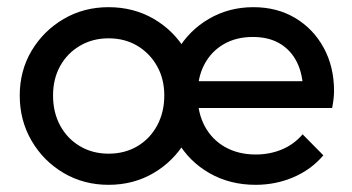

<svg xmlns="http://www.w3.org/2000/svg" viewBox="-20 -505 982 535"><path d="M282.5 10Q213.2 10 157.1 -23.1Q101 -56.2 68 -112.8Q35 -169.2 35 -238.8Q35 -308 68 -363.5Q101 -419 157.1 -452Q213.2 -485 282.5 -485Q352.2 -485 408.4 -452.4Q464.5 -419.8 497.5 -363.9Q530.5 -308 530.5 -238.8Q530.5 -169 497.5 -112.6Q464.5 -56.2 408.4 -23.1Q352.2 10 282.5 10ZM282.5 -76.8Q327.8 -76.8 362.9 -97.6Q398 -118.5 417.9 -155.4Q437.8 -192.2 437.8 -239Q437.8 -285.2 417.5 -321Q397.2 -356.8 362.5 -377.5Q327.8 -398.2 282.5 -398.2Q238 -398.2 202.8 -377.5Q167.5 -356.8 147.6 -321Q127.8 -285.2 127.8 -238.8Q127.8 -192 147.6 -155.2Q167.5 -118.5 202.8 -97.6Q238 -76.8 282.5 -76.8ZM692.2 10Q621 10 564.2 -22.2Q507.5 -54.5 474.5 -110.9Q441.5 -167.2 441.5 -237.8Q441.5 -308 473.9 -363.9Q506.2 -419.8 562 -452.4Q617.8 -485 686.2 -485Q752 -485 802.5 -454.9Q853 -424.8 881.9 -372Q910.8 -319.2 910.8 -251.5Q910.8 -241.5 909.5 -230Q908.2 -218.5 905.5 -204H504.8V-278.8H857.8L824.8 -250Q824.2 -297.8 807.5 -331.5Q790.8 -365.2 759.8 -383.6Q728.8 -402 684.5 -402Q638 -402 603.4 -381.9Q568.8 -361.8 549.6 -325.8Q530.5 -289.8 530.5 -240.5Q530.5 -190.8 550.6 -153.2Q570.8 -115.8 607.5 -95.1Q644.2 -74.5 692.5 -74.5Q732.2 -74.5 766 -88.8Q799.8 -103 823.2 -130.8L881 -72.2Q847 -32.2 797.6 -11.1Q748.2 10 692.2 10Z"/></svg>

Font: Outfit Thin
Style: Regular
Weight: 100
Designer: Rodrigo Fuenzalida
Foundry: fragTYPE
Version: Version 1.000